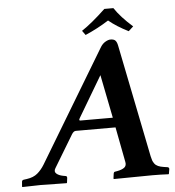

<svg xmlns="http://www.w3.org/2000/svg" viewBox="-55 -856 830 910"><g transform="rotate(-5 359.5 -401.5)"><path d="M315.9 -288.1H470.2L429.2 -494.1L314 -299.8Q307.1 -288.1 315.9 -288.1ZM632.8 -90.8Q635.7 -77.6 638.2 -70.6Q640.6 -63.5 646.7 -54.9Q652.8 -46.4 663.8 -41.5Q674.8 -36.6 691.9 -34.2L706.1 -32.2Q715.8 -31.2 715.8 -22.9L711.9 0L710 2Q672.9 0 633.8 0L450.2 2L448.2 0L451.2 -22.9Q452.6 -31.7 458 -32.2L469.2 -34.2Q490.7 -38.1 502.9 -46.9Q514.6 -56.2 511.2 -73.2L479 -241.2H290Q279.8 -241.2 271 -227.1L178.2 -73.2Q168.9 -58.1 179.9 -48.1Q190.9 -38.1 211.9 -34.2L223.1 -32.2Q230 -31.7 230 -22.9L227.1 0L225.1 2Q137.2 0 101.1 0L15.1 2L13.2 0L15.1 -22.9Q15.6 -31.2 24.9 -32.2L39.1 -34.2Q70.8 -38.6 89.8 -54.7Q108.9 -70.8 123.5 -94.7L443.8 -627Q453.6 -642.6 467.3 -650.4Q481 -658.2 491.2 -658.2Q507.3 -658.2 514.4 -650.9Q521.5 -643.6 524.9 -627ZM518.1 -805.2Q548.3 -759.8 604 -710.9L581.1 -689.9Q525.4 -717.8 487.8 -749Q436 -715.8 376 -689.9L360.8 -710.9Q409.7 -743.2 475.1 -805.2Z"/></g></svg>

Font: Linux Libertine G
Style: Semibold Italic
Weight: 600
Italic angle: -11.5°
Designer: Philipp H. Poll
Foundry: Philipp H. Poll
Version: Version 5.1.1